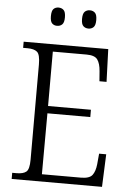

<svg xmlns="http://www.w3.org/2000/svg" viewBox="-60 -950 678 995"><g transform="rotate(5 279.0 -453.0)"><path d="M39 0V-32H62Q96 -32 112 -45Q128 -58 128 -108V-603Q128 -655 112 -668.5Q96 -682 62 -682H39V-714H479L485 -544H448L444 -596Q441 -636 426.5 -656Q412 -676 370 -676H194V-393H417V-355H194L193 -38H396Q440 -38 455 -57.5Q470 -77 474 -115L479 -170H516L509 0ZM367 -811Q351 -811 340.5 -821Q330 -831 330 -858Q330 -886 340.5 -896Q351 -906 367 -906Q383 -906 393.5 -896Q404 -886 404 -858Q404 -831 393.5 -821Q383 -811 367 -811ZM204 -811Q188 -811 178 -821Q168 -831 168 -858Q168 -886 178 -896Q188 -906 204 -906Q220 -906 230.5 -896Q241 -886 241 -858Q241 -831 230.5 -821Q220 -811 204 -811Z"/></g></svg>

Font: Noto Serif Tamil SemiCondensed Light
Style: Italic
Weight: 300
Width: 4
Italic angle: -12°
Designer: Indian Type Foundry, Tom Grace, and the Monotype Design Team
Foundry: Monotype Imaging Inc.
Version: Version 2.003; ttfautohint (v1.8.4.7-5d5b)